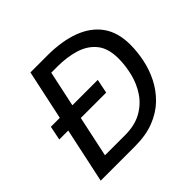

<svg xmlns="http://www.w3.org/2000/svg" viewBox="-164 -842 1016 1016"><g transform="rotate(-45 344.5 -334.0)"><path d="M45 0 111 -309H44L60 -388H127L187 -668H312Q423 -668 502 -638Q581 -608 623 -548.5Q665 -489 665 -398Q665 -345 653.5 -289Q642 -233 616 -181.5Q590 -130 548 -89Q506 -48 445 -24Q384 0 302 0ZM156 -79H306Q380 -79 430.5 -107.5Q481 -136 511.5 -182Q542 -228 555.5 -283Q569 -338 569 -390Q569 -467 534 -510Q499 -553 440.5 -571Q382 -589 310 -589H264L221 -388H411L395 -309H205Z"/></g></svg>

Font: Atkinson Hyperlegible Next
Style: Italic
Weight: 400
Italic angle: -12°
Designer: Elliott Scott, Megan Eiswerth, Linus Boman, Theodore Petrosky, Letters from Sweden
Foundry: Applied Design Works, Letters from Sweden
Version: Version 2.001